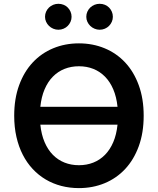

<svg xmlns="http://www.w3.org/2000/svg" viewBox="-20 -961 815 991"><path d="M721.6 -363.6Q721.6 -275.6 696.2 -206.1Q670.8 -136.7 626.1 -88.8Q581.3 -40.8 520.1 -15.4Q458.8 9.9 387.4 9.9Q339.8 9.9 296.3 -1.4Q252.8 -12.8 215.7 -34.8Q178.6 -56.8 148.6 -89Q118.6 -121.1 97.5 -162.5Q76.3 -203.8 64.8 -254.4Q53.3 -305 53.3 -363.6Q53.3 -451.7 78.7 -521.1Q104 -590.6 148.8 -638.5Q193.5 -686.4 254.6 -711.8Q315.7 -737.2 387.4 -737.2Q458.8 -737.2 520.1 -711.8Q581.3 -686.4 626.1 -638.5Q670.8 -590.6 696.2 -521.1Q721.6 -451.7 721.6 -363.6ZM387.4 -108.3Q427.6 -108.3 461.6 -121.8Q495.7 -135.3 521.8 -161.8Q547.9 -188.2 564.6 -227.3Q581.3 -266.3 586.6 -317.5H188.2Q193.5 -266.3 210.2 -227.3Q226.9 -188.2 253 -161.8Q279.1 -135.3 313.2 -121.8Q347.3 -108.3 387.4 -108.3ZM586.6 -409.8Q581.3 -460.9 564.6 -500Q547.9 -539.1 521.8 -565.5Q495.7 -592 461.6 -605.5Q427.6 -619 387.4 -619Q347.3 -619 313.2 -605.5Q279.1 -592 253 -565.5Q226.9 -539.1 210.2 -500Q193.5 -460.9 188.2 -409.8ZM281.2 -807.5Q267.4 -807.5 254.8 -812.9Q242.2 -818.2 232.8 -827.4Q223.4 -836.6 217.9 -848.7Q212.4 -860.8 212.4 -874.3Q212.4 -888.5 217.9 -900.7Q223.4 -913 232.8 -922.1Q242.2 -931.1 254.8 -936.3Q267.4 -941.4 281.2 -941.4Q295.8 -941.4 308.2 -936.3Q320.7 -931.1 329.7 -922.1Q338.8 -913 344.1 -900.7Q349.4 -888.5 349.4 -874.3Q349.4 -860.8 344.1 -848.7Q338.8 -836.6 329.7 -827.4Q320.7 -818.2 308.2 -812.9Q295.8 -807.5 281.2 -807.5ZM494.3 -807.5Q480.5 -807.5 467.9 -812.9Q455.3 -818.2 445.8 -827.4Q436.4 -836.6 430.9 -848.7Q425.4 -860.8 425.4 -874.3Q425.4 -888.5 430.9 -900.7Q436.4 -913 445.8 -922.1Q455.3 -931.1 467.9 -936.3Q480.5 -941.4 494.3 -941.4Q508.9 -941.4 521.3 -936.3Q533.7 -931.1 542.8 -922.1Q551.8 -913 557.2 -900.7Q562.5 -888.5 562.5 -874.3Q562.5 -860.8 557.2 -848.7Q551.8 -836.6 542.8 -827.4Q533.7 -818.2 521.3 -812.9Q508.9 -807.5 494.3 -807.5Z"/></svg>

Font: Interop SemBd
Style: Regular
Weight: 600
Designer: Rasmus Andersson, Google, Jang Haemin
Foundry: jhaemin
Version: Version 1.008